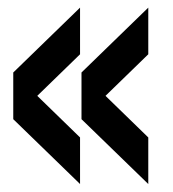

<svg xmlns="http://www.w3.org/2000/svg" viewBox="-20 -559 443 491"><path d="M184.7 -420.2 13.9 -254.2V-373.6L184.7 -539.5ZM184.7 -88.4 13.9 -254.2V-373.6L184.7 -207.5ZM359.2 -420.2 188.4 -254.2V-373.6L359.2 -539.5ZM359.2 -88.4 188.4 -254.2V-373.6L359.2 -207.5Z"/></svg>

Font: Big Shoulders Text SC Thin
Style: Regular
Weight: 100
Designer: Patric King
Foundry: XO Type Co
Version: Version 2.002